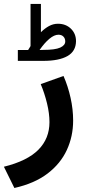

<svg xmlns="http://www.w3.org/2000/svg" viewBox="-53 -687 430 975"><path d="M89.8 -433.1Q93.3 -438.5 96.4 -443.6Q99.6 -448.7 102.1 -453.1V-667H154.8V-523.4Q174.3 -543 195.8 -554.7Q217.3 -566.4 241.2 -566.4Q281.2 -566.4 307.1 -541.3Q333 -516.1 333 -478Q332.5 -426.8 289.6 -402.3Q246.6 -377.9 167 -377.9H37.6V-433.1ZM166.5 -433.6Q227.1 -433.6 252.7 -445.3Q278.3 -457 278.3 -476.6Q278.3 -491.7 269 -501.2Q259.8 -510.7 243.7 -510.7Q222.7 -510.7 198 -490.2Q173.3 -469.7 147.9 -433.1ZM269.5 -301.3Q292.5 -248.5 305.4 -190.2Q318.4 -131.8 318.4 -74.7Q318.4 5.4 286.4 74.7Q254.4 144 188.5 194.3Q122.6 244.6 20 267.6L-33.2 159.7Q85.4 130.4 141.8 73.5Q198.2 16.6 198.2 -66.9Q198.2 -110.8 185.8 -162.1Q173.3 -213.4 153.8 -259.8Z"/></svg>

Font: Vazir FD-UI
Style: Bold-FD-UI
Weight: 700
Designer: Saber Rastikerdar
Foundry: Saber Rastikerdar
Version: Version 30.0.0